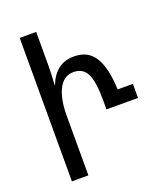

<svg xmlns="http://www.w3.org/2000/svg" viewBox="-132 -806 779 898"><g transform="rotate(-20 257.5 -357.0)"><path d="M71 0V-714H153V-551Q153 -526 152 -501.5Q151 -477 149 -451H151Q188 -546 279 -546Q349 -546 382 -492.5Q415 -439 419 -331H495V-261H338V-307Q338 -399 318.5 -438.5Q299 -478 252 -478Q203 -478 178 -428.5Q153 -379 153 -296V0Z"/></g></svg>

Font: Noto Sans Georgian ExtraCondensed
Style: Regular
Weight: 400
Width: 2
Designer: Monotype Design Team, Akaki Razmadze
Foundry: Google LLC
Version: Version 2.005; ttfautohint (v1.8.4.7-5d5b)